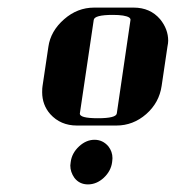

<svg xmlns="http://www.w3.org/2000/svg" viewBox="-20 -532 458 500"><path d="M89.8 -292Q89.8 -303.2 90.8 -308.1L106 -410.2Q111.8 -451.2 147 -481.9Q181.6 -512.2 225.1 -512.2H328.1Q371.1 -512.2 397 -481.9Q418 -456.1 418 -425.8Q418 -419.9 416 -410.2L400.9 -308.1Q394.5 -264.6 360.8 -234.9Q326.7 -205.1 283.2 -205.1H180.2Q137.7 -205.1 110.8 -234.9Q89.8 -258.8 89.8 -292ZM163.1 -101.1Q163.1 -102.5 163.6 -105.5Q164.1 -108.4 164.1 -109.9Q167 -133.3 186 -150.9Q204.6 -168 226.1 -168Q247.6 -168 262.2 -150.9Q272.9 -137.2 272.9 -120.1Q272.9 -118.7 272.5 -115Q272 -111.3 272 -109.9Q269 -86.4 250 -68.8Q231.4 -51.8 209 -51.8Q187 -51.8 173.8 -68.8Q163.1 -84 163.1 -101.1ZM188 -236.8Q186.5 -224.1 234.9 -224.1Q282.7 -224.1 284.2 -236.8L319.8 -480Q320.3 -483.9 315.7 -486.8Q311 -489.7 300.3 -491.5Q289.6 -493.2 273.9 -493.2Q225.6 -493.2 224.1 -480Z"/></svg>

Font: Hjet
Style: Italic
Weight: 400
Designer: T. Christopher White
Version: Version 1.2